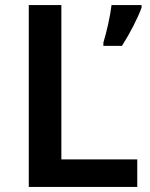

<svg xmlns="http://www.w3.org/2000/svg" viewBox="-20 -734 590 754"><path d="M93 0H519V-108H221V-714H93ZM536 -704V-714H418C413 -671 398 -605 386 -567V-554H459C491 -604 521 -663 536 -704Z"/></svg>

Font: Noto Sans Ol Chiki SemiBold
Style: Regular
Weight: 600
Designer: Monotype Design Team, Lewis McGuffie
Foundry: Monotype Imaging Inc.
Version: Version 2.003